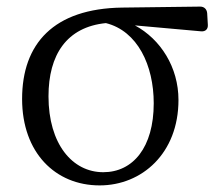

<svg xmlns="http://www.w3.org/2000/svg" viewBox="-20 -544 673 582"><path d="M282 18C410 18 521 -79 521 -241C521 -340 467 -425 389 -467L590 -449C603 -448 611 -456 610 -469L608 -504C607 -516 599 -524 587 -524L350 -521C143 -518 47 -412 47 -244C47 -81 148 18 282 18ZM127 -252C127 -378 182 -462 301 -474C397 -450 446 -346 446 -231C446 -97 383 -22 293 -22C199 -22 127 -108 127 -252Z"/></svg>

Font: 寒蝉锦书宋
Style: Regular
Weight: 400
Designer: 寒蝉锦书宋{Warren} 思源宋体{Ryoko NISHIZUKA 西塚涼子 (kana & ideographs); Frank Grießhammer (Latin, Greek & Cyrillic); Wenlong ZHANG 
Foundry: Adobe & ChillType
Version: Version 2.000;Glyphs 3.1.1 (3135)